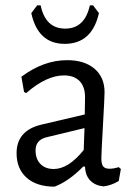

<svg xmlns="http://www.w3.org/2000/svg" viewBox="-20 -691 502 718"><path d="M328 -671 350 -642Q324 -527 222 -527Q122 -527 97 -642L119 -671H132Q150 -584 224 -584Q297 -584 316 -671ZM231 -466Q296 -466 333.5 -434Q371 -402 371 -346Q371 -328 365 -222Q359 -116 359 -99Q359 -77 366 -68.5Q373 -60 390 -60Q405 -60 424 -66L432 -59L424 -14Q395 3 367 6Q336 3 317.5 -16Q299 -35 298 -68H291Q237 -13 184 7Q117 7 79.5 -26.5Q42 -60 42 -118Q42 -203 135 -225L297 -263L298 -328Q298 -367 277.5 -388Q257 -409 219 -409Q154 -409 78 -343L70 -347L60 -404Q143 -466 231 -466ZM296 -212 151 -177Q113 -166 113 -129Q113 -96 131.5 -77.5Q150 -59 181 -59Q236 -59 293 -130Z"/></svg>

Font: Alegreya Sans SC
Style: Regular
Weight: 400
Designer: Juan Pablo del Peral
Foundry: Huerta Tipografica
Version: Version 2.007